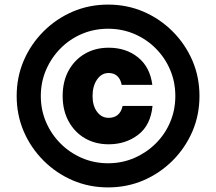

<svg xmlns="http://www.w3.org/2000/svg" viewBox="-20 -705 940 835"><path d="M450 110Q367.5 110 295.8 79.2Q224.2 48.3 169.2 -6.7Q114.2 -61.7 83.3 -133.3Q52.5 -205 52.5 -287.5Q52.5 -370 83.3 -441.7Q114.2 -513.3 169.2 -568.3Q224.2 -623.3 295.8 -654.2Q367.5 -685 450 -685Q532.5 -685 604.2 -654.2Q675.8 -623.3 730.8 -568.3Q785.8 -513.3 816.7 -441.7Q847.5 -370 847.5 -287.5Q847.5 -205 816.7 -133.3Q785.8 -61.7 730.8 -6.7Q675.8 48.3 604.2 79.2Q532.5 110 450 110ZM450 5Q510.8 5 563.8 -17.9Q616.7 -40.8 657.1 -80.8Q697.5 -120.8 720 -173.8Q742.5 -226.7 742.5 -287.5Q742.5 -348.3 720 -401.2Q697.5 -454.2 657.1 -494.6Q616.7 -535 563.8 -557.5Q510.8 -580 450 -580Q389.2 -580 336.2 -557.5Q283.3 -535 243.3 -494.6Q203.3 -454.2 180.4 -401.2Q157.5 -348.3 157.5 -287.5Q157.5 -226.7 180.4 -173.8Q203.3 -120.8 243.3 -80.8Q283.3 -40.8 336.2 -17.9Q389.2 5 450 5ZM452.5 -77.5Q395 -77.5 350 -103.3Q305 -129.2 278.8 -176.7Q252.5 -224.2 252.5 -287.5Q252.5 -351.7 278.8 -398.8Q305 -445.8 350 -471.7Q395 -497.5 452.5 -497.5Q528.3 -497.5 580.4 -455.4Q632.5 -413.3 642.5 -335.8H509.2Q504.2 -361.7 489.6 -374.6Q475 -387.5 452.5 -387.5Q421.7 -387.5 402.1 -359.2Q382.5 -330.8 382.5 -287.5Q382.5 -245 402.1 -218.8Q421.7 -192.5 452.5 -192.5Q476.7 -192.5 492.1 -205.4Q507.5 -218.3 513.3 -244.2H643.3Q635 -160 580.8 -118.8Q526.7 -77.5 452.5 -77.5Z"/></svg>

Font: Funnel Display Light ExtraBold
Style: Regular
Weight: 800
Version: Version 1.000